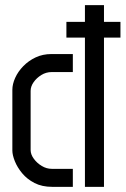

<svg xmlns="http://www.w3.org/2000/svg" viewBox="-20 -726 488 746"><path d="M310 0V-580H238V-641H310V-706H384V-641H448V-580H384V0ZM183 0Q143 0 114 -15Q85 -30 66 -53Q47 -76 37.5 -100Q28 -124 28 -141V-377Q28 -399 39 -423.5Q50 -448 70.5 -469Q91 -490 118.5 -503Q146 -516 180 -516H263V-446H181Q159 -446 140.5 -434.5Q122 -423 110.5 -406.5Q99 -390 99 -373V-143Q99 -126 111.5 -109Q124 -92 142.5 -81Q161 -70 181 -70H263V0Z"/></svg>

Font: Stick No Bills
Style: Regular
Weight: 400
Version: Version 2.000